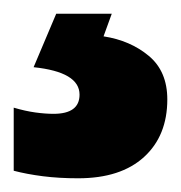

<svg xmlns="http://www.w3.org/2000/svg" viewBox="-39 -20 264 280"><path d="M205 125Q205 178 171 209Q137 240 75 240Q47 240 23.5 237Q0 234 -19 229V137Q-2 142 12.5 144Q27 146 39 146Q77 146 77 118Q77 85 10 78L43 0H124L112 33Q151 39 178 61.5Q205 84 205 125Z"/></svg>

Font: Noto Sans Gujarati Condensed Black
Style: Regular
Weight: 900
Width: 3
Designer: Jelle Bosma - Monotype Design Team, Universal Thirst
Foundry: Monotype Imaging Inc.
Version: Version 2.106; ttfautohint (v1.8.4.7-5d5b)